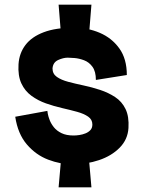

<svg xmlns="http://www.w3.org/2000/svg" viewBox="-20 -691 609 819"><path d="M289 10Q238 10 185.5 -10Q133 -30 94.5 -75Q56 -120 45 -193L182 -218Q182 -216 184 -205Q186 -194 192 -178.5Q198 -163 210 -148Q222 -133 242.5 -123Q263 -113 294 -113Q305 -113 318.5 -115Q332 -117 344.5 -122Q357 -127 365.5 -136Q374 -145 374 -160Q374 -181 356 -193.5Q338 -206 309 -214Q280 -222 245 -230Q210 -238 176 -250Q142 -262 114 -282.5Q86 -303 71 -335.5Q56 -368 59 -417Q62 -464 88.5 -499Q115 -534 166.5 -553.5Q218 -573 295 -573Q354 -573 405.5 -551Q457 -529 489 -484.5Q521 -440 521 -371L389 -350Q389 -386 374.5 -406Q360 -426 338.5 -434Q317 -442 297.5 -443.5Q278 -445 269 -445Q250 -445 228 -435Q206 -425 204 -399Q204 -376 222.5 -363Q241 -350 271 -342Q301 -334 336.5 -326.5Q372 -319 407 -307.5Q442 -296 471 -277Q500 -258 515.5 -226Q531 -194 528 -145Q525 -96 490.5 -61Q456 -26 402.5 -8Q349 10 289 10ZM230 108 240 -6H360L370 108ZM240 -547 230 -671H370L360 -547Z"/></svg>

Font: Darker Grotesque Black
Style: Regular
Weight: 900
Designer: Gabriel Lam
Foundry: TypeRant
Version: Version 1.000;gftools[0.9.28]